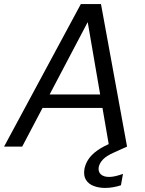

<svg xmlns="http://www.w3.org/2000/svg" viewBox="-40 -720 712 943"><path d="M-20 0 357 -700H456L584 0H496L391 -610H390L69 0ZM115 -190 150 -256H498L509 -190ZM476 203Q446 203 420.5 193.5Q395 184 382 163Q369 142 375 108Q380 84 394.5 62Q409 40 438 19Q467 -2 513 -20L570 -43L584 0L522 28Q483 45 466 63Q449 81 445 100Q441 123 455 136Q469 149 496 149Q510 149 527.5 145Q545 141 564 134L554 190Q536 196 516 199.5Q496 203 476 203Z"/></svg>

Font: DM Sans 28pt
Style: Italic
Weight: 400
Italic angle: -10°
Version: Version 4.004;gftools[0.9.30]